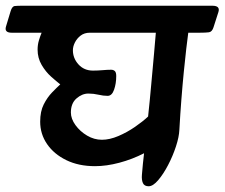

<svg xmlns="http://www.w3.org/2000/svg" viewBox="-75 -626 783 669"><path d="M-54 -534 -38 -587Q-33 -604 -23.5 -605Q-14 -606 0 -606H665Q693 -606 686 -584L669 -531Q664 -515 653 -513.5Q642 -512 620 -512H581Q578 -491 574 -456Q570 -421 565.5 -376Q561 -331 557 -279.5Q553 -228 550 -174Q549 -149 538 -115.5Q527 -82 510.5 -50.5Q494 -19 476 2Q458 23 443 23Q428 23 423 12Q418 1 419.5 -17Q421 -35 423 -56L427 -92Q386 -71 341 -59Q296 -47 256 -47Q199 -47 156 -68Q113 -89 89 -124Q65 -159 65 -202Q65 -238 77.5 -262.5Q90 -287 106.5 -304Q123 -321 135 -332Q122 -342 103 -359Q84 -376 70 -400Q56 -424 56 -453Q56 -470 60.5 -485Q65 -500 70 -512H-34Q-61 -512 -54 -534ZM179 -451Q179 -423 198.5 -401.5Q218 -380 249 -380Q266 -380 282.5 -381.5Q299 -383 312 -383Q320 -383 325 -378.5Q330 -374 330 -361Q330 -335 322.5 -313.5Q315 -292 300 -292Q285 -292 268 -296Q251 -300 233 -300Q211 -300 191.5 -283Q172 -266 172 -234Q172 -212 188 -190Q204 -168 228.5 -153.5Q253 -139 280 -139Q307 -139 337.5 -152Q368 -165 395.5 -184Q423 -203 441 -220Q447 -275 452 -332Q457 -389 461.5 -436.5Q466 -484 468 -512H238Q219 -512 206 -502Q193 -492 186 -478Q179 -464 179 -451Z"/></svg>

Font: Alkatra
Style: Regular
Weight: 400
Designer: Suman Bhandary
Version: Version 1.100;gftools[0.9.22]